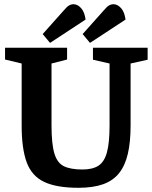

<svg xmlns="http://www.w3.org/2000/svg" viewBox="-20 -875 724 913"><path d="M353 18Q249 18 190 -10Q131 -38 107 -103Q83 -168 83 -278V-573L4 -592V-648H299V-592L225 -573V-278Q225 -191 238.5 -145.5Q252 -100 284 -84.5Q316 -69 372 -69Q420 -69 448 -87Q476 -105 488.5 -150.5Q501 -196 501 -278V-573L422 -591V-648H682V-591L601 -573V-278Q601 -200 588 -144Q575 -88 546.5 -52Q518 -16 470.5 1Q423 18 353 18ZM408 -671 373 -713 472 -824Q487 -842 497.5 -848.5Q508 -855 521 -855Q540 -854 556 -836Q572 -818 577 -782ZM218 -671 183 -713 282 -824Q297 -842 307.5 -848.5Q318 -855 331 -855Q350 -854 366 -836Q382 -818 387 -782Z"/></svg>

Font: Faustina
Style: Bold
Weight: 700
Designer: Alfonso Garcia
Foundry: http://www.omnibus-type.com
Version: Version 1.200